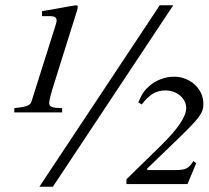

<svg xmlns="http://www.w3.org/2000/svg" viewBox="-20 -696 790 726"><path d="M516 -301C545 -339 570 -354 606 -354C649 -354 684 -324 684 -287C684 -255 652 -208 591 -148L458 -18V0H689L722 -79L711 -87C695 -60 682 -53 646 -53H538L536 -58L650 -168C737 -252 749 -269 749 -304C749 -360 699 -406 639 -406C605 -406 572 -394 546 -372C527 -356 517 -342 503 -309ZM635 -676H584L129 10H180ZM139 -635H170C185 -635 194 -631 194 -619C194 -614 194 -612 189 -597L99 -312C94 -297 81 -292 34 -287V-271H215V-287C176 -288 166 -292 166 -307C166 -316 172 -340 185 -381L271 -655C273 -661 274 -667 274 -671C274 -674 272 -676 269 -676C264 -676 240 -672 209 -666C175 -660 162 -657 139 -654Z"/></svg>

Font: STIXGeneral
Style: Italic
Weight: 400
Italic angle: -16.33°
Designer: MicroPress Inc., with final additions and corrections provided by Coen Hoffman, Elsevier (retired)
Version: Version 1.1.0